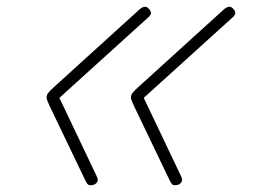

<svg xmlns="http://www.w3.org/2000/svg" viewBox="-20 -535 765 569"><path d="M249 14Q242 14 239 10Q236 6 234 2L128 -219Q123 -230 120.5 -236Q118 -242 118 -246Q118 -254 123.5 -260.5Q129 -267 141 -278L390 -504Q398 -512 406 -514.5Q414 -517 421 -509Q425 -505 426.5 -501Q428 -497 427 -493.5Q426 -490 421 -485L156 -245L266 -14Q273 -1 266.5 6.5Q260 14 249 14ZM499 14Q492 14 489 10Q486 6 484 2L378 -219Q373 -230 370.5 -236Q368 -242 368 -246Q368 -254 373.5 -260.5Q379 -267 391 -278L640 -504Q648 -512 656 -514.5Q664 -517 671 -509Q675 -505 676.5 -501Q678 -497 677 -493.5Q676 -490 671 -485L406 -245L516 -14Q523 -1 516.5 6.5Q510 14 499 14Z"/></svg>

Font: Playwrite RO Thin
Style: Regular
Weight: 250
Version: Version 1.002